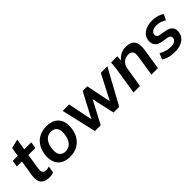

<svg xmlns="http://www.w3.org/2000/svg" viewBox="164 -1636 2616 2616"><g transform="rotate(-45 1471.5 -328.0)"><path d="M247 10Q153 10 114.5 -38.5Q76 -87 90 -178L127 -411H30L45 -505H142L163 -634L293 -666L267 -505H402L387 -411H252L217 -187Q209 -135 226 -113.5Q243 -92 279 -92Q296 -92 310 -95Q324 -98 338 -103L322 -4Q303 3 284.5 6.5Q266 10 247 10Z M640 10Q558 10 503.5 -23Q449 -56 426.5 -118.5Q404 -181 417 -268Q430 -349 469.5 -404Q509 -459 568.5 -487Q628 -515 701 -515Q784 -515 838 -482Q892 -449 914.5 -387Q937 -325 923 -238Q910 -157 870.5 -102Q831 -47 772 -18.5Q713 10 640 10ZM647 -86Q704 -86 745 -126.5Q786 -167 799 -248Q813 -336 783 -377.5Q753 -419 693 -419Q635 -419 595 -378.5Q555 -338 542 -258Q528 -170 557 -128Q586 -86 647 -86Z M1124 0 1007 -505H1131L1211 -112H1185L1392 -505H1481L1561 -112H1538L1742 -505H1868L1591 0H1481L1393 -402H1447L1235 0Z M1867 0 1927 -379Q1932 -410 1935 -442Q1938 -474 1939 -505H2060L2054 -405L2041 -404Q2071 -459 2121.5 -487Q2172 -515 2235 -515Q2327 -515 2364 -461.5Q2401 -408 2384 -301L2337 0H2212L2259 -301Q2269 -363 2248.5 -390Q2228 -417 2181 -417Q2123 -417 2085 -381.5Q2047 -346 2038 -287L1992 0Z M2659 10Q2597 10 2544.5 -4.5Q2492 -19 2460 -44L2497 -128Q2532 -106 2575.5 -92.5Q2619 -79 2665 -79Q2714 -79 2741.5 -95.5Q2769 -112 2773 -140Q2777 -165 2763 -180.5Q2749 -196 2716 -201L2635 -214Q2562 -226 2532.5 -266Q2503 -306 2512 -366Q2520 -414 2550.5 -447Q2581 -480 2628.5 -497.5Q2676 -515 2734 -515Q2790 -515 2837 -501.5Q2884 -488 2914 -464L2874 -382Q2847 -402 2809.5 -414.5Q2772 -427 2734 -427Q2684 -427 2657 -409Q2630 -391 2625 -363Q2621 -339 2633 -322.5Q2645 -306 2676 -301L2759 -287Q2834 -275 2864.5 -237.5Q2895 -200 2885 -140Q2878 -92 2847 -58.5Q2816 -25 2768 -7.5Q2720 10 2659 10Z"/></g></svg>

Font: Mulish ExtraLight
Style: Italic
Weight: 200
Italic angle: -9°
Designer: Vernon Adams
Foundry: Vernon Adams
Version: Version 3.603